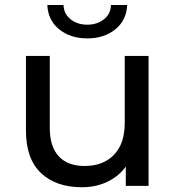

<svg xmlns="http://www.w3.org/2000/svg" viewBox="-20 -758 717 783"><path d="M85.9 -224.9V-529.9H183V-236Q183 -159.9 219.7 -120.5Q256.4 -81.1 325.1 -81.1Q400.7 -81.1 444.7 -126.6Q488.7 -172.1 488.7 -256.6V-529.9H585.9V0H493V-142.6L508.7 -104.4Q482.4 -52.6 430.9 -23.5Q379.4 5.6 314.1 5.6Q208.1 5.6 147 -52.5Q85.9 -110.6 85.9 -224.9ZM173 -737.6H239.1Q240.1 -701.4 267.9 -679.4Q295.6 -657.3 335.9 -657.3Q376.1 -657.3 403.9 -679.4Q431.6 -701.4 432.6 -737.6H498.7Q496 -675.4 450.3 -638.4Q404.6 -601.4 335.9 -601.4Q267.1 -601.4 221.4 -638.4Q175.7 -675.4 173 -737.6Z"/></svg>

Font: iiserrat Thin
Style: Regular
Weight: 100
Designer: Akira Ohta
Foundry: Akira Ohta
Version: Version 1.200;Glyphs 3.3.1 (3343)